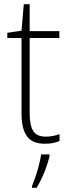

<svg xmlns="http://www.w3.org/2000/svg" viewBox="-20 -678 328 919"><path d="M199 -24Q218 -24 235 -27.5Q252 -31 265 -36V-3Q251 3 234 6.5Q217 10 194 10Q134 10 108.5 -26.5Q83 -63 83 -133V-496H15V-521L83 -531L94 -658H122V-529H264V-496H122V-135Q122 -80 138.5 -52Q155 -24 199 -24ZM217 69Q209 105 192.5 146Q176 187 155 221H133V213Q140 196 149.5 168.5Q159 141 166.5 111.5Q174 82 177 61H217Z"/></svg>

Font: Noto Sans Kannada SemiCondensed ExtraLight
Style: Regular
Weight: 200
Width: 4
Designer: Jelle Bosma - Monotype Design Team
Foundry: Monotype Imaging Inc.
Version: Version 2.005; ttfautohint (v1.8.4.7-5d5b)